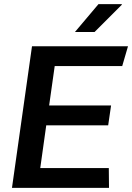

<svg xmlns="http://www.w3.org/2000/svg" viewBox="-20 -910 640 930"><path d="M38 0 135 -686H600L572 -590H245L218 -399H518L504 -303H204L175 -96H507L508 0ZM343 -755 457 -890H570V-887L438 -755Z"/></svg>

Font: Chivo Medium
Style: Italic
Weight: 500
Italic angle: -8.05°
Designer: Hector Gatti
Foundry: Omnibus-Type
Version: Version 2.002